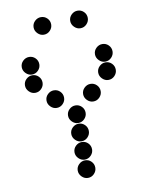

<svg xmlns="http://www.w3.org/2000/svg" viewBox="-96 -966 793 1033"><g transform="rotate(-10 300.0 -450.0)"><path d="M52 -650Q52 -631 66.5 -616.5Q81 -602 100 -602Q120 -602 134 -616.5Q148 -631 148 -650Q148 -670 134 -684Q120 -698 100 -698Q81 -698 66.5 -684Q52 -670 52 -650ZM452 -650Q452 -631 466.5 -616.5Q481 -602 500 -602Q520 -602 534 -616.5Q548 -631 548 -650Q548 -670 534 -684Q520 -698 500 -698Q481 -698 466.5 -684Q452 -670 452 -650ZM52 -550Q52 -531 66.5 -516.5Q81 -502 100 -502Q120 -502 134 -516.5Q148 -531 148 -550Q148 -570 134 -584Q120 -598 100 -598Q81 -598 66.5 -584Q52 -570 52 -550ZM452 -550Q452 -531 466.5 -516.5Q481 -502 500 -502Q520 -502 534 -516.5Q548 -531 548 -550Q548 -570 534 -584Q520 -598 500 -598Q481 -598 466.5 -584Q452 -570 452 -550ZM152 -450Q152 -431 166.5 -416.5Q181 -402 200 -402Q220 -402 234 -416.5Q248 -431 248 -450Q248 -470 234 -484Q220 -498 200 -498Q181 -498 166.5 -484Q152 -470 152 -450ZM352 -450Q352 -431 366.5 -416.5Q381 -402 400 -402Q420 -402 434 -416.5Q448 -431 448 -450Q448 -470 434 -484Q420 -498 400 -498Q381 -498 366.5 -484Q352 -470 352 -450ZM252 -350Q252 -331 266.5 -316.5Q281 -302 300 -302Q320 -302 334 -316.5Q348 -331 348 -350Q348 -370 334 -384Q320 -398 300 -398Q281 -398 266.5 -384Q252 -370 252 -350ZM252 -250Q252 -231 266.5 -216.5Q281 -202 300 -202Q320 -202 334 -216.5Q348 -231 348 -250Q348 -270 334 -284Q320 -298 300 -298Q281 -298 266.5 -284Q252 -270 252 -250ZM252 -150Q252 -131 266.5 -116.5Q281 -102 300 -102Q320 -102 334 -116.5Q348 -131 348 -150Q348 -170 334 -184Q320 -198 300 -198Q281 -198 266.5 -184Q252 -170 252 -150ZM252 -50Q252 -31 266.5 -16.5Q281 -2 300 -2Q320 -2 334 -16.5Q348 -31 348 -50Q348 -70 334 -84Q320 -98 300 -98Q281 -98 266.5 -84Q252 -70 252 -50ZM152 -850Q152 -831 166.5 -816.5Q181 -802 200 -802Q220 -802 234 -816.5Q248 -831 248 -850Q248 -870 234 -884Q220 -898 200 -898Q181 -898 166.5 -884Q152 -870 152 -850ZM352 -850Q352 -831 366.5 -816.5Q381 -802 400 -802Q420 -802 434 -816.5Q448 -831 448 -850Q448 -870 434 -884Q420 -898 400 -898Q381 -898 366.5 -884Q352 -870 352 -850Z"/></g></svg>

Font: Matrix Sans Print
Style: Regular
Weight: 400
Designer: Brad Neil
Version: Version 1.100